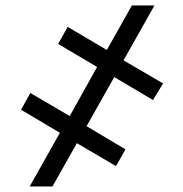

<svg xmlns="http://www.w3.org/2000/svg" viewBox="-20 -675 664 695"><path d="M393.6 -396 533.7 -313 570.3 -373 427.2 -456.5 539.1 -655.3H457.5L366.7 -494.1L225.1 -577.6L190.4 -516.1L331.5 -432.6L232.4 -254.9L89.8 -338.4L56.2 -277.8L196.8 -194.3L87.4 0H169.9L258.3 -156.7L399.9 -73.7L434.1 -134.3L293.5 -218.3Z"/></svg>

Font: Bert Sans Medium
Style: Regular
Weight: 500
Designer: Christian Robertson (Google), Cristiano Sobral
Foundry: Google, Cristiano Sobral
Version: Version 3.101